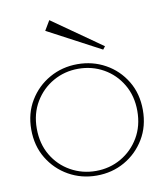

<svg xmlns="http://www.w3.org/2000/svg" viewBox="-79 -749 708 820"><g transform="rotate(-10 275.0 -338.5)"><path d="M275 6Q209 6 154 -25Q99 -56 66 -110.5Q33 -165 33 -236Q33 -306 66 -360.5Q99 -415 154 -446Q209 -477 275 -477Q341 -477 396 -446.5Q451 -416 484 -361.5Q517 -307 517 -236Q517 -165 484 -110.5Q451 -56 396.5 -25Q342 6 275 6ZM275 -14Q335 -14 384.5 -42.5Q434 -71 463.5 -121Q493 -171 493 -236Q493 -301 463.5 -351Q434 -401 384.5 -429Q335 -457 275 -457Q216 -457 166.5 -429Q117 -401 87 -351Q57 -301 57 -236Q57 -170 86.5 -120Q116 -70 166 -42Q216 -14 275 -14ZM395 -519 165 -641 190 -683 405 -532Z"/></g></svg>

Font: Lil Grotesk Thin
Style: Regular
Weight: 100
Designer: Bastien Sozeau
Foundry: NBR — Bastien Sozeau
Version: Version 3.003; ttfautohint (v1.8.4.7-5d5b);gftools[0.9.33]